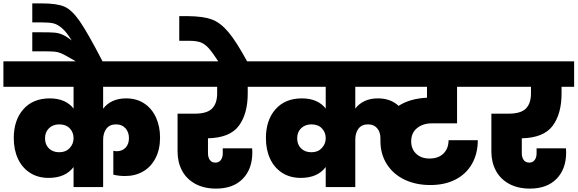

<svg xmlns="http://www.w3.org/2000/svg" viewBox="-34 -1101 3399 1130"><path d="M573 -590V-461Q594 -490 628.5 -506Q663 -522 708 -522Q771 -522 816 -491.5Q861 -461 884.5 -408.5Q908 -356 908 -292Q908 -222 881.5 -170.5Q855 -119 808.5 -92Q762 -65 702 -65Q666 -65 633 -73V-214Q641 -211 653 -211Q685 -211 705 -232Q725 -253 725 -288Q725 -323 704.5 -346Q684 -369 649 -369Q612 -369 592.5 -344Q573 -319 573 -278V0H399V-118Q351 -54 252 -54Q189 -54 142.5 -84Q96 -114 71.5 -167Q47 -220 47 -288Q47 -394 103.5 -458Q160 -522 259 -522Q306 -522 341.5 -506.5Q377 -491 399 -462V-590H-14V-740H969V-590ZM315 -205Q353 -205 376 -229.5Q399 -254 399 -288Q399 -322 376.5 -345.5Q354 -369 315 -369Q278 -369 254.5 -346.5Q231 -324 231 -287Q231 -250 254 -227.5Q277 -205 315 -205Z M212 -1081Q300 -1081 344 -1062.5Q388 -1044 435 -976.5Q482 -909 571 -737H417L388 -754Q345 -779 326.5 -787Q308 -795 287.5 -797Q267 -799 213 -799H156V-911H209Q262 -911 286.5 -909Q311 -907 334 -897Q357 -887 388 -863Q357 -913 330.5 -935.5Q304 -958 280.5 -963.5Q257 -969 217 -969H156V-1081Z M1424 -551Q1424 -431 1371.5 -360.5Q1319 -290 1190 -287V-200Q1190 -175 1201 -159.5Q1212 -144 1234 -144Q1254 -144 1265.5 -159Q1277 -174 1277 -198V-228H1450Q1451 -217 1451 -204Q1451 -106 1394.5 -48.5Q1338 9 1238 9Q1166 9 1114.5 -19.5Q1063 -48 1037 -97.5Q1011 -147 1011 -209V-432H1111Q1185 -432 1214.5 -462.5Q1244 -493 1244 -551V-590H941V-740H1498V-590H1424Z M1254 -735Q1217 -792 1194 -817.5Q1171 -843 1146 -852Q1121 -861 1076 -861H1021V-1006H1074Q1161 -1005 1211.5 -987Q1262 -969 1309.5 -913Q1357 -857 1423 -735Z M2507 -375Q2455 -375 2420.5 -347Q2386 -319 2386 -269Q2386 -224 2415.5 -196Q2445 -168 2494 -168Q2546 -168 2576 -197.5Q2606 -227 2606 -276H2778Q2778 -197 2744 -137Q2710 -77 2647 -44.5Q2584 -12 2499 -12Q2413 -12 2346.5 -44Q2280 -76 2242.5 -135Q2205 -194 2205 -271V-288Q2205 -323 2186 -346Q2167 -369 2132 -369Q2095 -369 2076 -344Q2057 -319 2057 -278V0H1883V-118Q1835 -54 1736 -54Q1673 -54 1626.5 -84Q1580 -114 1555.5 -167Q1531 -220 1531 -288Q1531 -394 1587.5 -458Q1644 -522 1743 -522Q1790 -522 1825.5 -506.5Q1861 -491 1883 -462V-590H1470V-740H2816V-590H2656V-375ZM2312 -478Q2378 -521 2479 -526V-590H2057V-462Q2079 -491 2112.5 -506.5Q2146 -522 2190 -522Q2265 -522 2312 -478ZM1799 -205Q1837 -205 1860 -229.5Q1883 -254 1883 -288Q1883 -322 1860.5 -345.5Q1838 -369 1799 -369Q1762 -369 1738.5 -346.5Q1715 -324 1715 -287Q1715 -250 1738 -227.5Q1761 -205 1799 -205Z M3271 -551Q3271 -431 3218.5 -360.5Q3166 -290 3037 -287V-200Q3037 -175 3048 -159.5Q3059 -144 3081 -144Q3101 -144 3112.5 -159Q3124 -174 3124 -198V-228H3297Q3298 -217 3298 -204Q3298 -106 3241.5 -48.5Q3185 9 3085 9Q3013 9 2961.5 -19.5Q2910 -48 2884 -97.5Q2858 -147 2858 -209V-432H2958Q3032 -432 3061.5 -462.5Q3091 -493 3091 -551V-590H2788V-740H3345V-590H3271Z"/></svg>

Font: DVN-Poppins ExtBd
Style: Regular
Weight: 800
Designer: Ninad Kale (Devanagari), Jonny Pinhorn (Latin)
Foundry: Indian Type Foundry
Version: 4.004